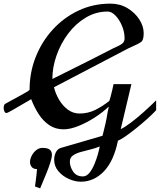

<svg xmlns="http://www.w3.org/2000/svg" viewBox="-77 -761 870 1045"><path d="M362.8 228Q331.5 228 297.9 213.1Q264.2 198.2 241 171.1Q217.8 144 217.8 107.9Q217.8 86.9 227.3 67.4Q236.8 47.9 257.8 43L481 -22Q481 -22 486.1 -42.5Q491.2 -63 497.6 -90.6Q503.9 -118.2 506.8 -139.2L515.1 -181.2Q483.4 -150.4 439.2 -121.8Q395 -93.3 349.9 -75.2Q304.7 -57.1 269 -57.1Q224.6 -57.1 191.2 -79.8Q157.7 -102.5 133.5 -139.9Q109.4 -177.2 92.8 -221.2L34.2 -187Q9.3 -172.9 -13.4 -159.4Q-36.1 -146 -43 -146Q-49.3 -146 -53.2 -155.5Q-57.1 -165 -57.1 -173.8Q-57.1 -181.6 -54.7 -188.2Q-52.2 -194.8 -46.9 -196.8Q-35.6 -203.6 -14.6 -214.8Q6.3 -226.1 28.8 -238.3Q51.3 -250.5 67.4 -260Q83.5 -269.5 84 -272.9Q84 -366.2 117.2 -450.4Q150.4 -534.7 210.2 -600.1Q270 -665.5 350.1 -703.4Q430.2 -741.2 523.9 -741.2Q575.7 -741.2 616.5 -716.8Q657.2 -692.4 681.2 -655.3Q705.1 -618.2 705.1 -580.1Q705.1 -543 691.2 -532.7Q677.2 -522.5 652.8 -512.2L622.1 -498L216.8 -286.1Q225.1 -251.5 244.4 -218.5Q263.7 -185.5 292.2 -164.3Q320.8 -143.1 356 -143.1Q401.9 -143.1 441.7 -162.8Q481.4 -182.6 518.1 -211.9Q519.5 -214.8 524.7 -233.9Q529.8 -252.9 534.7 -273.9Q539.6 -294.9 541 -303.2H638.2L580.1 -58.1Q603.5 -69.3 636.7 -94.5Q669.9 -119.6 705.8 -151.9Q741.7 -184.1 772.9 -214.8V-161.1Q753.4 -140.1 724.4 -114Q695.3 -87.9 664.3 -63Q633.3 -38.1 606.7 -19.5Q580.1 -1 564.9 4.9Q542 116.7 487.8 172.4Q433.6 228 362.8 228ZM208 -331.1 412.1 -433.1Q461.4 -457.5 503.2 -479.5Q544.9 -501.5 556.2 -505.9Q585 -518.6 593 -528.3Q601.1 -538.1 601.1 -551.8Q601.1 -586.9 586.9 -620.6Q572.8 -654.3 551.5 -676.3Q530.3 -698.2 508.8 -698.2Q445.3 -698.2 390.4 -665.5Q335.4 -632.8 294.7 -578.9Q253.9 -524.9 231 -460Q208 -395 208 -331.1ZM374 199.2Q394.5 199.2 410.4 179Q426.3 158.7 438 129.9Q449.7 101.1 456.8 74.7Q463.9 48.3 465.8 36.1Q441.4 46.4 413.3 53Q385.3 59.6 360.1 66.9Q335 74.2 319.1 85.9Q303.2 97.7 303.2 118.2Q303.2 146.5 321 172.9Q338.9 199.2 374 199.2ZM141.6 264.2 113.3 253.9Q113.3 253.9 117.4 224.4Q121.6 194.8 124.5 159.2Q104.5 159.2 95.5 147.7Q86.4 136.2 86.4 121.1Q86.4 104.5 95.5 86.7Q104.5 68.8 119.9 56.4Q135.3 43.9 154.3 43.9Q183.1 43.9 194.3 54Q205.6 64 205.6 81.1Q205.6 96.2 197.3 122.6Q189 148.9 177.5 177.5Q166 206.1 155.8 229.7Q145.5 253.4 141.6 264.2Z"/></svg>

Font: Norican
Style: Regular
Weight: 400
Designer: Vernon Adams
Foundry: Vernon Adams
Version: Version 1.100; ttfautohint (v1.8.4.7-5d5b);gftools[0.9.33]